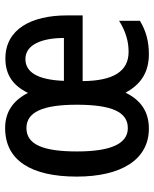

<svg xmlns="http://www.w3.org/2000/svg" viewBox="54 -644 600 748"><g transform="rotate(-90 354.0 -270.0)"><path d="M500 -549C437 -549 395 -520 366 -461C336 -520 291 -550 229 -550C102 -550 40 -447 40 -271C40 -98 106 10 227 10C292 10 338 -21 367 -81C399 -21 447 10 517 10C566 10 608 -1 647 -25V-106C605 -80 567 -69 526 -69C451 -69 413 -127 412 -248H668V-309C668 -447 615 -549 500 -549ZM498 -471C554 -471 580 -407 580 -321H413C417 -424 447 -471 498 -471ZM229 -467C292 -467 320 -402 320 -271C320 -135 292 -72 229 -72C168 -72 138 -138 138 -270C138 -402 165 -467 229 -467Z"/></g></svg>

Font: Noto Sans Khmer ExtraCondensed Medium
Style: Regular
Weight: 500
Width: 2
Designer: Danh Hong and the Monotype Design Team
Foundry: Monotype Imaging Inc.
Version: Version 2.004